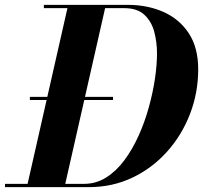

<svg xmlns="http://www.w3.org/2000/svg" viewBox="-58 -770 835 790"><path d="M64.9 -371.5H407.1V-358.5H64.9ZM307.5 0H-37.5V-13.5H55.5L219.5 -736.5H122.5V-750H467.5Q549 -750 614.8 -720.8Q680.5 -691.5 719 -632.8Q757.5 -574 757.5 -485Q757.5 -388.5 723.8 -301Q690 -213.5 629.2 -145.8Q568.5 -78 486.5 -39Q404.5 0 307.5 0ZM452.5 -736.5H374.5L210.5 -13.5H287.5Q337.5 -13.5 379 -39.8Q420.5 -66 453.8 -110.8Q487 -155.5 512.2 -211.5Q537.5 -267.5 554.2 -328Q571 -388.5 579.5 -446Q588 -503.5 588 -550Q588 -596 576.8 -638.8Q565.5 -681.5 536.2 -709Q507 -736.5 452.5 -736.5Z"/></svg>

Font: Bodoni* 16pt
Style: Bold Italic
Weight: 700
Italic angle: -13°
Version: Version 2.3